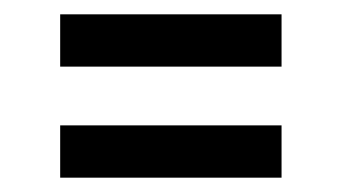

<svg xmlns="http://www.w3.org/2000/svg" viewBox="-20 -410 478 268"><path d="M373 -162H64V-235H373ZM373 -317H64V-390H373Z"/></svg>

Font: Raleway
Style: Regular
Weight: 600
Designer: Matt McInerney, Pablo Impallari, Rodrigo Fuenzalida
Foundry: Matt McInerney, Pablo Impallari, Rodrigo Fuenzalida
Version: Version 1.000;PS 001.001;hotconv 1.0.56; ttfautohint (v1.5)